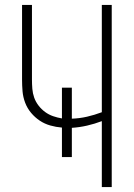

<svg xmlns="http://www.w3.org/2000/svg" viewBox="-20 -755 540 775"><path d="M391 0V-266Q362 -255 331.5 -248Q301 -241 270 -239V-121H230V-240Q206 -242 183 -248.5Q160 -255 140.5 -268Q121 -281 105.5 -299.5Q90 -318 81.5 -340.5Q73 -363 71 -386.5Q69 -410 69 -434V-735H109V-434Q109 -415 110.5 -396.5Q112 -378 118 -361Q124 -344 135.5 -329Q147 -314 162 -303Q177 -292 194.5 -286Q212 -280 230 -277V-401H270V-276Q301 -277 331.5 -284Q362 -291 391 -302V-735H431V0Z"/></svg>

Font: Zed Sans Extralight
Style: Regular
Weight: 200
Designer: Belleve Invis
Foundry: Belleve Invis
Version: Version 1.0.0; ttfautohint (v1.8.4)